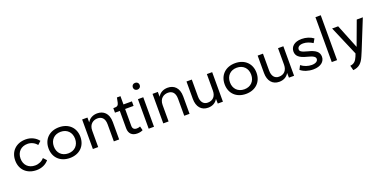

<svg xmlns="http://www.w3.org/2000/svg" viewBox="-14 -1788 6067 3055"><g transform="rotate(-20 3019.5 -261.0)"><path d="M523 -82 472 -137C437 -94 380 -68 318 -68C208 -68 135 -141 135 -250C135 -360 208 -433 318 -433C381 -433 439 -403 474 -357L529 -408C481 -470 405 -510 315 -510C153 -510 45 -406 45 -250C45 -94 153 10 315 10C404 10 478 -26 523 -82Z M879 -510C717 -510 609 -406 609 -250C609 -94 717 10 879 10C1041 10 1149 -94 1149 -250C1149 -406 1041 -510 879 -510ZM879 -68C771 -68 699 -141 699 -250C699 -360 771 -433 879 -433C987 -433 1059 -360 1059 -250C1059 -141 987 -68 879 -68Z M1624 -288V0H1714V-295C1714 -445 1629 -510 1527 -510C1460 -510 1396 -483 1359 -418V-500H1269V0H1359V-278C1359 -393 1437 -433 1504 -433C1572 -433 1624 -393 1624 -288Z M1797 -423H1879V-130C1879 -38 1932 10 2019 10C2058 10 2090 2 2115 -11L2097 -80C2079 -72 2058 -68 2039 -68C1994 -68 1969 -90 1969 -138V-423H2112V-500H1969V-640H1909L1892 -556C1882 -515 1865 -500 1824 -500H1797Z M2214 -500V0H2304V-500ZM2259 -760C2225 -760 2201 -736 2201 -703C2201 -669 2225 -645 2259 -645C2294 -645 2318 -669 2318 -703C2318 -736 2294 -760 2259 -760Z M2816 -288V0H2906V-295C2906 -445 2821 -510 2719 -510C2652 -510 2588 -483 2551 -418V-500H2461V0H2551V-278C2551 -393 2629 -433 2696 -433C2764 -433 2816 -393 2816 -288Z M3219 10C3293 10 3349 -22 3382 -80L3384 0H3471V-500H3381V-220C3381 -125 3328 -68 3241 -68C3169 -68 3126 -122 3126 -213V-500H3036V-205C3036 -72 3105 10 3219 10Z M3861 -510C3699 -510 3591 -406 3591 -250C3591 -94 3699 10 3861 10C4023 10 4131 -94 4131 -250C4131 -406 4023 -510 3861 -510ZM3861 -68C3753 -68 3681 -141 3681 -250C3681 -360 3753 -433 3861 -433C3969 -433 4041 -360 4041 -250C4041 -141 3969 -68 3861 -68Z M4424 10C4498 10 4554 -22 4587 -80L4589 0H4676V-500H4586V-220C4586 -125 4533 -68 4446 -68C4374 -68 4331 -122 4331 -213V-500H4241V-205C4241 -72 4310 10 4424 10Z M4986 -510C4861 -510 4798 -444 4798 -366C4798 -291 4847 -245 4972 -214C5080 -188 5107 -162 5107 -130C5107 -94 5071 -65 5001 -65C4940 -65 4874 -87 4823 -127L4788 -59C4840 -16 4916 10 5001 10C5129 10 5197 -54 5197 -134C5197 -215 5141 -260 5017 -290C4910 -317 4888 -338 4888 -368C4888 -403 4916 -435 4986 -435C5043 -435 5100 -412 5146 -382L5184 -448C5133 -486 5062 -510 4986 -510Z M5314 -760V0H5404V-760Z M5571 156 5592 238C5692 228 5743 179 5786 79L5820 0L6022 -500H5919L5768 -92L5604 -500H5502L5716 0L5697 49C5669 116 5635 150 5571 156Z"/></g></svg>

Font: Gully
Style: Regular
Weight: 400
Designer: jaikishan Patel
Foundry: MagicType
Version: Version 1.000;Glyphs 3.2 (3242)